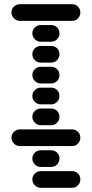

<svg xmlns="http://www.w3.org/2000/svg" viewBox="-20 -710 440 920"><path d="M35 -50Q35 -34 47 -22Q59 -10 75 -10H325Q342 -10 353.5 -22Q365 -34 365 -50Q365 -67 353.5 -78.5Q342 -90 325 -90H75Q59 -90 47 -78.5Q35 -67 35 -50ZM135 -150Q135 -134 147 -122Q159 -110 175 -110H225Q242 -110 253.5 -122Q265 -134 265 -150Q265 -167 253.5 -178.5Q242 -190 225 -190H175Q159 -190 147 -178.5Q135 -167 135 -150ZM135 -250Q135 -234 147 -222Q159 -210 175 -210H225Q242 -210 253.5 -222Q265 -234 265 -250Q265 -267 253.5 -278.5Q242 -290 225 -290H175Q159 -290 147 -278.5Q135 -267 135 -250ZM135 -350Q135 -334 147 -322Q159 -310 175 -310H225Q242 -310 253.5 -322Q265 -334 265 -350Q265 -367 253.5 -378.5Q242 -390 225 -390H175Q159 -390 147 -378.5Q135 -367 135 -350ZM135 -450Q135 -434 147 -422Q159 -410 175 -410H225Q242 -410 253.5 -422Q265 -434 265 -450Q265 -467 253.5 -478.5Q242 -490 225 -490H175Q159 -490 147 -478.5Q135 -467 135 -450ZM135 -550Q135 -534 147 -522Q159 -510 175 -510H225Q242 -510 253.5 -522Q265 -534 265 -550Q265 -567 253.5 -578.5Q242 -590 225 -590H175Q159 -590 147 -578.5Q135 -567 135 -550ZM35 -650Q35 -634 47 -622Q59 -610 75 -610H325Q342 -610 353.5 -622Q365 -634 365 -650Q365 -667 353.5 -678.5Q342 -690 325 -690H75Q59 -690 47 -678.5Q35 -667 35 -650ZM135 150Q135 166 147 178Q159 190 175 190H325Q342 190 353.5 178Q365 166 365 150Q365 133 353.5 121.5Q342 110 325 110H175Q159 110 147 121.5Q135 133 135 150ZM135 50Q135 66 147 78Q159 90 175 90H225Q242 90 253.5 78Q265 66 265 50Q265 33 253.5 21.5Q242 10 225 10H175Q159 10 147 21.5Q135 33 135 50Z"/></svg>

Font: Matrix Sans Raster
Style: Regular
Weight: 400
Designer: Brad Neil
Version: Version 1.100